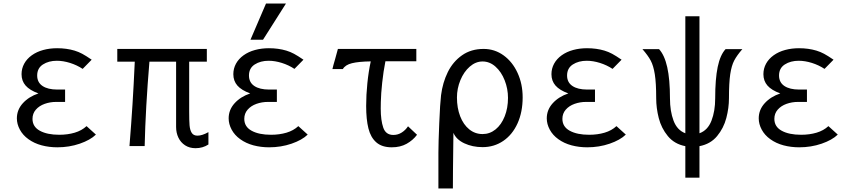

<svg xmlns="http://www.w3.org/2000/svg" viewBox="-20 -827 4840 1087"><path d="M141 -39Q109.5 -61.5 92.5 -93Q75.5 -124.5 75.5 -157Q75.5 -205.5 109.5 -242.8Q143.5 -280 197.5 -298Q147.5 -316.5 124.8 -342.8Q102 -369 102 -407Q102 -439 117 -466.5Q132 -494 160 -514Q188 -534 224.8 -544Q261.5 -554 303.5 -554Q356.5 -554 402 -540.5Q425 -533.5 445.5 -522.5Q466 -511.5 499 -489L448 -437Q415.5 -458.5 376.5 -470.8Q337.5 -483 302 -483Q255.5 -483 223 -462Q190.5 -441 190.5 -399.5Q190.5 -360.5 220.8 -340.2Q251 -320 304 -320H348.5V-250H298Q263.5 -250 232.8 -239Q202 -228 183 -206.2Q164 -184.5 164 -154Q164 -109.5 205.5 -86.8Q247 -64 315.5 -64Q363 -64 402.8 -75.8Q442.5 -87.5 470 -113L523 -65Q491 -34 431.5 -13.5Q372 7 304.5 7Q258 7 215.8 -4.2Q173.5 -15.5 141 -39Z M977 -108V-478H826Q804 -216 799 0H713Q723.5 -130.5 730.2 -237.2Q737 -344 743 -478H644V-550H1151V-478H1051V-197Q1051 -144 1053.2 -117.2Q1055.5 -90.5 1065.5 -74.8Q1075.5 -59 1098 -59Q1124.5 -59 1160 -79V-9Q1128 12 1087 12Q1053 12 1028 -4.2Q1003 -20.5 990 -47.8Q977 -75 977 -108Z M1340 -39Q1308.5 -61.5 1291.5 -93Q1274.5 -124.5 1274.5 -157Q1274.5 -205.5 1308.5 -242.8Q1342.5 -280 1396.5 -298Q1346.5 -316.5 1323.8 -342.8Q1301 -369 1301 -407Q1301 -439 1316 -466.5Q1331 -494 1359 -514Q1387 -534 1423.8 -544Q1460.5 -554 1502.5 -554Q1555.5 -554 1601 -540.5Q1624 -533.5 1644.5 -522.5Q1665 -511.5 1698 -489L1647 -437Q1614.5 -458.5 1575.5 -470.8Q1536.5 -483 1501 -483Q1454.5 -483 1422 -462Q1389.5 -441 1389.5 -399.5Q1389.5 -360.5 1419.8 -340.2Q1450 -320 1503 -320H1547.5V-250H1497Q1462.5 -250 1431.8 -239Q1401 -228 1382 -206.2Q1363 -184.5 1363 -154Q1363 -109.5 1404.5 -86.8Q1446 -64 1514.5 -64Q1562 -64 1601.8 -75.8Q1641.5 -87.5 1669 -113L1722 -65Q1690 -34 1630.5 -13.5Q1571 7 1503.5 7Q1457 7 1414.8 -4.2Q1372.5 -15.5 1340 -39ZM1398 -602 1486 -807H1599L1469 -602Z M1877 -491.5Q1885.5 -520.5 1893 -550H2337V-480H2162Q2150.5 -422.5 2143.8 -359.5Q2137 -296.5 2136 -249L2135.5 -212Q2135.5 -146 2149.8 -104.5Q2164 -63 2207 -63Q2233 -63 2254.5 -76.8Q2276 -90.5 2290 -112L2341 -64Q2318 -33 2282.2 -13Q2246.5 7 2198 7Q2142.5 7 2110.5 -21Q2078.5 -49 2065.8 -100Q2053 -151 2053 -227Q2053 -289.5 2059.8 -355.8Q2066.5 -422 2079 -479.5Q2010.5 -478.5 1972.8 -469.2Q1935 -460 1921 -436H1862Q1866 -454.5 1877 -491.5Z M2462 240V38Q2462 -15.5 2466.8 -129.5Q2471.5 -243.5 2477 -288Q2486 -359.5 2515.2 -418.8Q2544.5 -478 2595.8 -514Q2647 -550 2718 -550Q2780.5 -550 2831 -513.5Q2881.5 -477 2910.2 -414.2Q2939 -351.5 2939 -276Q2939 -192.5 2910 -128.5Q2881 -64.5 2829.2 -29.2Q2777.5 6 2712 6Q2655 6 2609 -15.5Q2563 -37 2547 -75Q2545.5 0 2544.5 140.5Q2544.5 204 2544 240ZM2856 -273Q2856 -324.5 2837.2 -372.2Q2818.5 -420 2785.5 -449.5Q2752.5 -479 2712 -479Q2673 -479 2639.5 -449.8Q2606 -420.5 2586.5 -373.2Q2567 -326 2567 -275Q2567 -216 2585.2 -168.8Q2603.5 -121.5 2636.5 -94.8Q2669.5 -68 2712 -68Q2753 -68 2785.8 -94.5Q2818.5 -121 2837.2 -168Q2856 -215 2856 -273Z M3141 -39Q3109.5 -61.5 3092.5 -93Q3075.5 -124.5 3075.5 -157Q3075.5 -205.5 3109.5 -242.8Q3143.5 -280 3197.5 -298Q3147.5 -316.5 3124.8 -342.8Q3102 -369 3102 -407Q3102 -439 3117 -466.5Q3132 -494 3160 -514Q3188 -534 3224.8 -544Q3261.5 -554 3303.5 -554Q3356.5 -554 3402 -540.5Q3425 -533.5 3445.5 -522.5Q3466 -511.5 3499 -489L3448 -437Q3415.5 -458.5 3376.5 -470.8Q3337.5 -483 3302 -483Q3255.5 -483 3223 -462Q3190.5 -441 3190.5 -399.5Q3190.5 -360.5 3220.8 -340.2Q3251 -320 3304 -320H3348.5V-250H3298Q3263.5 -250 3232.8 -239Q3202 -228 3183 -206.2Q3164 -184.5 3164 -154Q3164 -109.5 3205.5 -86.8Q3247 -64 3315.5 -64Q3363 -64 3402.8 -75.8Q3442.5 -87.5 3470 -113L3523 -65Q3491 -34 3431.5 -13.5Q3372 7 3304.5 7Q3258 7 3215.8 -4.2Q3173.5 -15.5 3141 -39Z M3860 0.5Q3798 -11.5 3761 -56.5Q3724 -101.5 3709.5 -158.5Q3695 -215.5 3695 -271Q3695 -357.5 3687.2 -406.2Q3679.5 -455 3664 -484Q3648.5 -513 3617 -549H3711Q3742 -515.5 3757.5 -446.8Q3773 -378 3773 -270Q3773 -198 3793.2 -144Q3813.5 -90 3860 -72.5V-735H3940V-72.5Q3987 -89.5 4008 -143.8Q4029 -198 4029 -270Q4029 -379.5 4043.2 -448Q4057.5 -516.5 4088 -549H4183Q4152 -513.5 4136.8 -484.5Q4121.5 -455.5 4114.2 -406.8Q4107 -358 4107 -271Q4107 -216 4092 -158.8Q4077 -101.5 4039.8 -56.5Q4002.5 -11.5 3940 0.5V179H3860Z M4341 -39Q4309.5 -61.5 4292.5 -93Q4275.5 -124.5 4275.5 -157Q4275.5 -205.5 4309.5 -242.8Q4343.5 -280 4397.5 -298Q4347.5 -316.5 4324.8 -342.8Q4302 -369 4302 -407Q4302 -439 4317 -466.5Q4332 -494 4360 -514Q4388 -534 4424.8 -544Q4461.5 -554 4503.5 -554Q4556.5 -554 4602 -540.5Q4625 -533.5 4645.5 -522.5Q4666 -511.5 4699 -489L4648 -437Q4615.5 -458.5 4576.5 -470.8Q4537.5 -483 4502 -483Q4455.5 -483 4423 -462Q4390.5 -441 4390.5 -399.5Q4390.5 -360.5 4420.8 -340.2Q4451 -320 4504 -320H4548.5V-250H4498Q4463.5 -250 4432.8 -239Q4402 -228 4383 -206.2Q4364 -184.5 4364 -154Q4364 -109.5 4405.5 -86.8Q4447 -64 4515.5 -64Q4563 -64 4602.8 -75.8Q4642.5 -87.5 4670 -113L4723 -65Q4691 -34 4631.5 -13.5Q4572 7 4504.5 7Q4458 7 4415.8 -4.2Q4373.5 -15.5 4341 -39Z"/></svg>

Font: JuliaMono
Style: Regular
Weight: 400
Monospace: yes
Designer: cormullion
Foundry: corm
Version: Version 0.055; ttfautohint (v1.8.4)